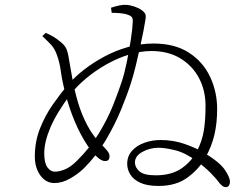

<svg xmlns="http://www.w3.org/2000/svg" viewBox="-20 -784 1040 794"><path d="M636 -15Q588 -15 559.5 -28.5Q531 -42 518.5 -63Q506 -84 506 -106Q506 -138 525.5 -160Q545 -182 577 -193.5Q609 -205 644 -205Q698 -205 745.5 -188Q793 -171 823 -153Q889 -113 910 -81.5Q931 -50 931 -33Q931 -23 926.5 -16.5Q922 -10 914 -10Q907 -10 902 -13.5Q897 -17 890 -24Q874 -46 850.5 -69.5Q827 -93 797 -115Q748 -152 705 -162.5Q662 -173 636 -173Q600 -173 569 -156Q538 -139 538 -112Q538 -92 556.5 -75.5Q575 -59 624 -59Q689 -59 730.5 -87.5Q772 -116 795 -160Q816 -201 823 -244.5Q830 -288 830 -346Q830 -410 803 -461Q776 -512 726 -542.5Q676 -573 606 -573Q562 -573 514.5 -558.5Q467 -544 421.5 -518.5Q376 -493 337.5 -461Q299 -429 273 -396Q214 -317 188.5 -257Q163 -197 163 -150Q163 -110 176 -92Q189 -74 207 -74Q225 -74 248.5 -83.5Q272 -93 298 -119Q352 -172 388.5 -232Q425 -292 447.5 -348.5Q470 -405 483 -445Q495 -481 504.5 -528Q514 -575 521 -620Q528 -665 529 -694Q530 -709 523.5 -715Q517 -721 503 -725Q492 -728 475.5 -729.5Q459 -731 442 -731L439 -752Q456 -758 473.5 -761.5Q491 -765 502 -764Q518 -763 537 -756.5Q556 -750 566 -742Q575 -736 580 -728Q585 -720 581 -700Q579 -687 573.5 -657.5Q568 -628 559.5 -590Q551 -552 541.5 -512.5Q532 -473 521 -439Q506 -392 480.5 -330Q455 -268 417.5 -204.5Q380 -141 327 -88Q302 -64 269.5 -45.5Q237 -27 205 -27Q181 -27 163 -41.5Q145 -56 134.5 -80.5Q124 -105 124 -136Q124 -199 145.5 -253Q167 -307 198.5 -352Q230 -397 261 -433Q288 -465 326.5 -495Q365 -525 411.5 -550Q458 -575 509.5 -589.5Q561 -604 615 -604Q703 -604 761.5 -566Q820 -528 849 -466Q878 -404 878 -333Q878 -276 867 -228Q856 -180 830 -133Q805 -87 757 -51Q709 -15 636 -15ZM414 -118Q400 -118 382 -134.5Q364 -151 344 -179Q313 -225 289.5 -281Q266 -337 251 -395Q237 -449 232 -486.5Q227 -524 217 -552Q207 -582 192 -598Q177 -614 155 -635L169 -648Q190 -639 203.5 -630.5Q217 -622 230 -611Q247 -598 254 -583Q261 -568 266 -534Q272 -498 280.5 -452Q289 -406 303.5 -357.5Q318 -309 342 -264Q366 -219 402 -184Q414 -172 423.5 -160.5Q433 -149 433 -138Q433 -129 429 -123.5Q425 -118 414 -118Z"/></svg>

Font: Noto Serif SC ExtraLight
Style: Regular
Weight: 200
Designer: Ryoko NISHIZUKA 西塚涼子 (kana & ideographs); Frank Grießhammer (Latin, Greek & Cyrillic); Wenlong ZHANG 张文龙 (bopomofo); San
Foundry: Adobe
Version: Version 2.002-H1;hotconv 1.1.0;makeotfexe 2.6.0